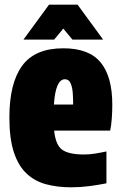

<svg xmlns="http://www.w3.org/2000/svg" viewBox="-20 -789 514 819"><path d="M284 10Q225 10 176.5 -3Q128 -16 93 -49Q58 -82 39 -140Q20 -198 20 -288Q20 -434 74.5 -508.5Q129 -583 250 -583Q360 -583 409.5 -522.5Q459 -462 459 -343Q459 -315 457 -285.5Q455 -256 450 -232H211Q217 -171 245 -150.5Q273 -130 339 -130Q362 -130 386.5 -134Q411 -138 434 -143V-7Q399 0 360.5 5Q322 10 284 10ZM257 -451Q217 -451 210 -343H292Q292 -365 290.5 -390Q289 -415 281.5 -433Q274 -451 257 -451ZM189 -769H311L420 -620H289L250 -667L211 -620H80Z"/></svg>

Font: Protest Strike
Style: Regular
Weight: 400
Designer: Octavio Pardo
Foundry: Ashler Design
Version: Version 2.005; ttfautohint (v1.8.4.7-5d5b)